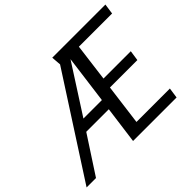

<svg xmlns="http://www.w3.org/2000/svg" viewBox="-180 -961 1198 1198"><g transform="rotate(-45 419.0 -362.0)"><path d="M417 -247H218L57 0H-26L400 -660L395 -724H864L854 -655H561L529 -406H770L760 -338H518L483 -69H778L768 0H384ZM264 -318H427L469 -637Z"/></g></svg>

Font: Rosario Light
Style: Italic
Weight: 300
Italic angle: -8.05°
Designer: Hector Gatti
Foundry: Omnibus Type
Version: Version 1.101; ttfautohint (v1.8.1.43-b0c9)